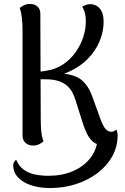

<svg xmlns="http://www.w3.org/2000/svg" viewBox="-20 -724 632 971"><path d="M234 227Q180 227 137.5 213Q95 199 71 173Q47 147 47 112Q47 104 50.5 96.5Q54 89 62 84Q75 116 100 134Q125 152 157.5 158.5Q190 165 225 165Q293 165 346.5 142.5Q400 120 433.5 79.5Q467 39 473 -14L507 4Q503 5 497.5 6Q492 7 488 7Q467 7 450.5 -7Q434 -21 422 -44Q410 -67 401 -94L362 -217Q356 -237 346.5 -255.5Q337 -274 320 -289.5Q303 -305 276.5 -314Q250 -323 209 -323H175L174 -361Q184 -362 194 -363Q204 -364 213 -366Q262 -373 300 -399Q338 -425 363.5 -461.5Q389 -498 401.5 -538Q414 -578 414 -614Q414 -645 407.5 -664Q401 -683 396 -691Q406 -696 415.5 -699.5Q425 -703 437 -703Q452 -703 467.5 -695Q483 -687 493.5 -667.5Q504 -648 504 -612Q504 -565 483.5 -515Q463 -465 419.5 -422Q376 -379 304 -351Q366 -344 397 -315.5Q428 -287 444 -243L491 -114Q504 -82 515 -70.5Q526 -59 540 -58Q546 -57 553.5 -59.5Q561 -62 568 -69Q572 -61 573.5 -54Q575 -47 575 -41Q575 17 548 66Q521 115 473.5 151Q426 187 364.5 207Q303 227 234 227ZM147 12Q124 12 109 -1.5Q94 -15 94 -38V-572Q94 -602 91 -630.5Q88 -659 80 -684Q86 -689 99.5 -696.5Q113 -704 132 -704Q155 -704 169.5 -691Q184 -678 184 -655L186 -120Q186 -91 188.5 -62Q191 -33 200 -9Q193 -3 179.5 4.5Q166 12 147 12Z"/></svg>

Font: Arima Thin Medium
Style: Regular
Weight: 500
Version: Version 1.100